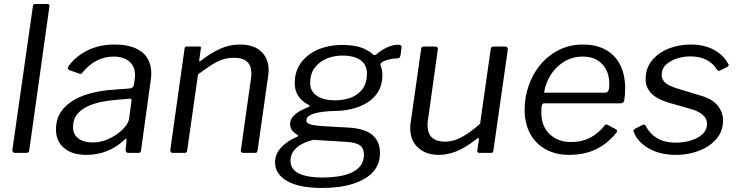

<svg xmlns="http://www.w3.org/2000/svg" viewBox="-20 -762 3685 957"><path d="M126 -14Q125 -5 122 -2.5Q119 0 109 0H57Q48 0 44.5 -4.5Q41 -9 42 -17L144 -731Q145 -738 147 -740Q149 -742 155 -742H217Q229 -742 226 -728Z M597 -62Q556 -25 509.5 -7.5Q463 10 411 10Q339 10 299 -24.5Q259 -59 259 -116Q259 -169 284.5 -205.5Q310 -242 352 -265.5Q394 -289 445.5 -300.5Q497 -312 547 -315L626 -321Q645 -323 647 -338L651 -365Q652 -371 652.5 -376Q653 -381 653 -387Q653 -431 624.5 -455.5Q596 -480 546 -480Q502 -480 462.5 -460Q423 -440 389 -398Q386 -394 383.5 -393.5Q381 -393 375 -395L324 -413Q320 -415 318.5 -419Q317 -423 322 -433Q358 -482 416.5 -511Q475 -540 552 -540Q613 -540 653.5 -522.5Q694 -505 714 -473Q734 -441 734 -397Q734 -390 733.5 -382.5Q733 -375 732 -367L683 -12Q681 -4 679 -2Q677 0 669 0H619Q612 0 609 -4.5Q606 -9 606 -16L611 -64Q610 -77 597 -62ZM635 -257Q637 -265 634.5 -268Q632 -271 625 -270L556 -264Q526 -262 489.5 -255Q453 -248 420 -233.5Q387 -219 365.5 -193.5Q344 -168 344 -128Q344 -93 370 -72.5Q396 -52 442 -52Q476 -52 507.5 -64Q539 -76 564 -94Q590 -113 606 -133.5Q622 -154 624 -173Z M840 0Q834 0 831 -4.5Q828 -9 829 -16L900 -520Q901 -526 903 -528Q905 -530 910 -530H973Q978 -530 980.5 -528Q983 -526 981 -519L973 -462Q972 -451 981 -459Q1029 -497 1076.5 -518.5Q1124 -540 1175 -540Q1245 -540 1282 -505Q1319 -470 1319 -413Q1319 -407 1318.5 -400.5Q1318 -394 1317 -386L1264 -13Q1263 -5 1260 -2.5Q1257 0 1249 0H1191Q1185 0 1182 -4.5Q1179 -9 1181 -16L1231 -371Q1232 -378 1232.5 -384.5Q1233 -391 1233 -396Q1233 -434 1212 -454Q1191 -474 1145 -474Q1114 -474 1087 -464.5Q1060 -455 1031.5 -436.5Q1003 -418 967 -391L913 -12Q912 -5 909 -2.5Q906 0 897 0H840Z M1586 175Q1472 175 1411.5 140.5Q1351 106 1351 48Q1351 6 1380.5 -26Q1410 -58 1456 -78Q1464 -81 1466 -84.5Q1468 -88 1461 -91Q1443 -102 1434.5 -114Q1426 -126 1426 -143Q1426 -164 1439.5 -180Q1453 -196 1473 -207.5Q1493 -219 1512 -226Q1520 -228 1522.5 -232.5Q1525 -237 1518 -239Q1484 -257 1466.5 -284Q1449 -311 1449 -348Q1449 -395 1468.5 -430.5Q1488 -466 1521 -490Q1554 -514 1596 -526Q1638 -538 1684 -538Q1748 -538 1784.5 -523.5Q1821 -509 1840 -490Q1845 -486 1851.5 -488.5Q1858 -491 1863 -497Q1877 -508 1893 -517.5Q1909 -527 1927.5 -533Q1946 -539 1961 -539Q1973 -539 1978 -535.5Q1983 -532 1981 -523L1977 -489Q1975 -479 1971.5 -475Q1968 -471 1959 -471Q1940 -470 1927 -467.5Q1914 -465 1903 -461Q1872 -450 1877 -436Q1880 -428 1883 -416.5Q1886 -405 1886 -388Q1886 -341 1866 -307Q1846 -273 1812 -251.5Q1778 -230 1736 -219.5Q1694 -209 1650 -209Q1640 -209 1617 -207.5Q1594 -206 1568.5 -201.5Q1543 -197 1525 -187.5Q1507 -178 1507 -162Q1507 -148 1527 -142Q1547 -136 1592 -133L1719 -126Q1799 -121 1836.5 -89Q1874 -57 1874 0Q1874 40 1857.5 69.5Q1841 99 1812.5 119Q1784 139 1747.5 151.5Q1711 164 1669.5 169.5Q1628 175 1586 175ZM1589 123Q1627 123 1664 117.5Q1701 112 1730 99.5Q1759 87 1776.5 64.5Q1794 42 1794 9Q1794 -22 1774.5 -37Q1755 -52 1705 -55L1542 -65Q1512 -58 1486 -44.5Q1460 -31 1444 -10.5Q1428 10 1428 38Q1428 83 1470.5 103Q1513 123 1589 123ZM1652 -262Q1694 -262 1729.5 -275.5Q1765 -289 1787 -318.5Q1809 -348 1809 -395Q1809 -438 1778 -461.5Q1747 -485 1685 -485Q1644 -485 1607.5 -469.5Q1571 -454 1548.5 -424Q1526 -394 1526 -348Q1526 -307 1559.5 -284.5Q1593 -262 1652 -262Z M2168 10Q2104 10 2064.5 -25.5Q2025 -61 2025 -121Q2025 -126 2025 -132.5Q2025 -139 2026 -145L2079 -517Q2080 -525 2083 -527.5Q2086 -530 2093 -530H2149Q2157 -530 2160.5 -525.5Q2164 -521 2162 -514L2113 -163Q2112 -157 2111.5 -151Q2111 -145 2111 -141Q2111 -96 2133.5 -76Q2156 -56 2197 -56Q2242 -56 2285 -80.5Q2328 -105 2373 -145L2426 -518Q2428 -526 2431 -528Q2434 -530 2442 -530H2497Q2505 -530 2508.5 -525.5Q2512 -521 2511 -514L2439 -10Q2438 -5 2436 -2.5Q2434 0 2428 0H2370Q2364 0 2361 -2.5Q2358 -5 2359 -11L2367 -67Q2368 -73 2365.5 -74Q2363 -75 2357 -70Q2296 -23 2252 -6.5Q2208 10 2168 10Z M2817 10Q2750 10 2699.5 -18Q2649 -46 2622 -96.5Q2595 -147 2595 -215Q2595 -277 2615 -335Q2635 -393 2673 -439Q2711 -485 2765 -512.5Q2819 -540 2886 -540Q2951 -540 2998 -514.5Q3045 -489 3070.5 -440Q3096 -391 3096 -322Q3096 -308 3095 -293.5Q3094 -279 3092 -264Q3091 -256 3086 -251.5Q3081 -247 3071 -247H2692Q2684 -247 2681 -237.5Q2678 -228 2678 -202Q2678 -133 2719.5 -93.5Q2761 -54 2826 -54Q2879 -54 2920.5 -75Q2962 -96 2995 -138Q2999 -142 3003 -141.5Q3007 -141 3010 -139L3049 -118Q3060 -112 3053 -101Q3020 -61 2984 -37Q2948 -13 2907 -1.5Q2866 10 2817 10ZM2995 -300Q3005 -300 3011 -308Q3017 -316 3017 -345Q3017 -404 2982 -442Q2947 -480 2885 -480Q2832 -480 2790.5 -454Q2749 -428 2723.5 -386.5Q2698 -345 2692 -300Z M3351 10Q3269 10 3213 -22.5Q3157 -55 3139 -104Q3134 -114 3143 -119L3182 -139Q3188 -142 3192 -141Q3196 -140 3199 -134Q3217 -97 3254 -74Q3291 -51 3351 -51Q3371 -51 3397 -55.5Q3423 -60 3447.5 -71Q3472 -82 3488 -100Q3504 -118 3504 -146Q3504 -170 3483.5 -189Q3463 -208 3416 -221L3317 -249Q3253 -268 3225.5 -297.5Q3198 -327 3198 -367Q3198 -422 3230 -461Q3262 -500 3313 -520Q3364 -540 3422 -540Q3491 -540 3539 -513.5Q3587 -487 3610 -443Q3613 -439 3612 -435.5Q3611 -432 3606 -429L3568 -410Q3564 -408 3560.5 -409.5Q3557 -411 3552 -417Q3535 -446 3501.5 -463.5Q3468 -481 3419 -481Q3389 -481 3356 -471Q3323 -461 3300.5 -440.5Q3278 -420 3278 -388Q3278 -369 3292.5 -353Q3307 -337 3349 -323L3470 -286Q3529 -270 3556.5 -236.5Q3584 -203 3584 -161Q3584 -118 3563 -86Q3542 -54 3508 -32.5Q3474 -11 3433 -0.5Q3392 10 3351 10Z"/></svg>

Font: Libre Franklin
Style: Italic
Weight: 400
Italic angle: -8°
Designer: Pablo Impallari, Rodrigo Fuenzalida, Nhung Nguyen
Foundry: Impallari Type
Version: Version 3.000